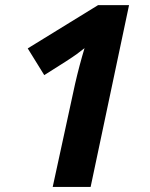

<svg xmlns="http://www.w3.org/2000/svg" viewBox="-20 -734 591 754"><path d="M335.9 0 486.8 -713.9H365.2L88.9 -543.9L153.8 -439C222.2 -481.6 264.9 -509.3 282 -522C299.1 -534.7 309.1 -542.3 312 -544.9C298.7 -501 286.3 -454.3 274.9 -404.8L187 0Z"/></svg>

Font: OpenSans
Style: Bold Italic
Weight: 700
Italic angle: -12°
Foundry: Ascender Corporation
Version: Version 1.10; ttfautohint (v1.2) -l 8 -r 50 -G 200 -x 14 -D 